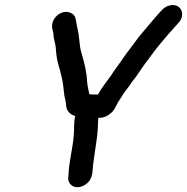

<svg xmlns="http://www.w3.org/2000/svg" viewBox="-20 -708 756 776"><path d="M671 -687C658 -685 645 -679 636 -669C616 -649 599 -627 580 -605C562 -583 541 -561 525 -537L507 -513C494 -496 489 -490 477 -472C462 -449 442 -425 429 -403C411 -378 391 -354 376 -326H359C354 -326 350 -326 346 -327C344 -327 343 -327 341 -328C337 -347 334 -358 332 -379C330 -421 320 -456 310 -492C304 -510 302 -529 300 -550C298 -576 292 -594 288 -620L286 -631C284 -643 277 -651 266 -656C228 -673 185 -633 191 -596L193 -584C195 -578 196 -573 196 -570C196 -552 203 -536 205 -519C207 -493 209 -470 216 -447C221 -432 225 -414 229 -397C235 -375 237 -347 240 -323C241 -314 247 -296 247 -285C248 -261 261 -246 284 -239C277 -209 281 -188 278 -159C274 -109 258 -50 257 -2L256 8C254 21 259 31 267 39C285 56 316 49 335 30C358 8 353 -25 358 -55C362 -82 366 -111 370 -139C375 -171 376 -200 377 -228L378 -232H379C406 -229 437 -252 447 -276C448 -278 449 -280 451 -283C458 -299 468 -310 477 -326C485 -340 500 -355 508 -369C516 -382 530 -396 538 -410L553 -432C568 -454 584 -473 600 -496C616 -518 632 -536 648 -555C664 -575 683 -594 699 -613C733 -647 713 -693 671 -687Z"/></svg>

Font: Electronic
Style: ExBlkIt
Weight: 900
Version: Version 1.011